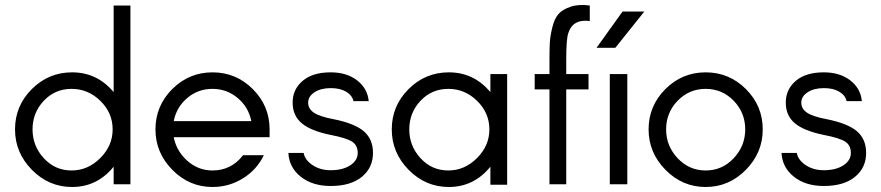

<svg xmlns="http://www.w3.org/2000/svg" viewBox="-20 -736 3520 767"><path d="M434 0V-70Q368 11 268 11Q175 11 107.5 -57.5Q40 -126 40 -219Q40 -313 107 -380Q174 -447 268 -447Q368 -447 434 -368V-714H501V0ZM266 -55Q331 -55 380.5 -104.5Q430 -154 430 -219Q430 -285 381 -333Q332 -381 266 -381Q200 -381 155 -333.5Q110 -286 110 -219Q110 -153 155 -104Q200 -55 266 -55Z M1057 -219V-188H674Q685 -132 728.5 -93.5Q772 -55 829 -55Q904 -55 951 -116H1034Q1006 -58 950.5 -23.5Q895 11 829 11Q736 11 668.5 -57.5Q601 -126 601 -219Q601 -313 668 -380Q735 -447 829 -447Q923 -447 990 -380Q1057 -313 1057 -219ZM829 -381Q771 -381 728 -344.5Q685 -308 674 -252H984Q973 -308 929.5 -344.5Q886 -381 829 -381Z M1453 -332H1392Q1387 -355 1363 -369.5Q1339 -384 1301 -384Q1262 -384 1236.5 -367.5Q1211 -351 1211 -326Q1211 -301 1234.5 -285.5Q1258 -270 1312 -260Q1397 -243 1433.5 -211.5Q1470 -180 1470 -125Q1470 -66 1425.5 -29.5Q1381 7 1301 7Q1228 7 1181.5 -30Q1135 -67 1132 -125H1193Q1198 -97 1228.5 -76.5Q1259 -56 1301 -56Q1349 -56 1379 -75.5Q1409 -95 1409 -125Q1409 -156 1386 -170.5Q1363 -185 1301 -197Q1222 -213 1185.5 -243.5Q1149 -274 1149 -326Q1149 -379 1189 -413Q1229 -447 1301 -447Q1365 -447 1406.5 -415Q1448 -383 1453 -332Z M1773 11Q1680 11 1612.5 -57.5Q1545 -126 1545 -219Q1545 -313 1612 -380Q1679 -447 1773 -447Q1873 -447 1939 -368V-440H2006V2H1939V-70Q1873 11 1773 11ZM1771 -55Q1836 -55 1885.5 -104.5Q1935 -154 1935 -219Q1935 -285 1886 -333Q1837 -381 1771 -381Q1705 -381 1660 -333.5Q1615 -286 1615 -219Q1615 -153 1660 -104Q1705 -55 1771 -55Z M2175 0H2242V-379H2331V-440H2242V-500Q2242 -578 2250 -603Q2268 -661 2336 -652V-714Q2291 -720 2259 -709Q2227 -698 2211 -680Q2195 -662 2186.5 -627Q2178 -592 2176.5 -567Q2175 -542 2175 -500V-440H2116V-379H2175Z M2438 -545H2363L2467 -690H2554ZM2416 0V-440H2486V0Z M2571 -219Q2571 -313 2638 -380Q2705 -447 2799 -447Q2893 -447 2960 -380Q3027 -313 3027 -219Q3027 -126 2959.5 -57.5Q2892 11 2799 11Q2706 11 2638.5 -57.5Q2571 -126 2571 -219ZM2641 -219Q2641 -153 2687 -104Q2733 -55 2799 -55Q2865 -55 2911 -104Q2957 -153 2957 -219Q2957 -286 2911 -333.5Q2865 -381 2799 -381Q2733 -381 2687 -333.5Q2641 -286 2641 -219Z M3423 -332H3362Q3357 -355 3333 -369.5Q3309 -384 3271 -384Q3232 -384 3206.5 -367.5Q3181 -351 3181 -326Q3181 -301 3204.5 -285.5Q3228 -270 3282 -260Q3367 -243 3403.5 -211.5Q3440 -180 3440 -125Q3440 -66 3395.5 -29.5Q3351 7 3271 7Q3198 7 3151.5 -30Q3105 -67 3102 -125H3163Q3168 -97 3198.5 -76.5Q3229 -56 3271 -56Q3319 -56 3349 -75.5Q3379 -95 3379 -125Q3379 -156 3356 -170.5Q3333 -185 3271 -197Q3192 -213 3155.5 -243.5Q3119 -274 3119 -326Q3119 -379 3159 -413Q3199 -447 3271 -447Q3335 -447 3376.5 -415Q3418 -383 3423 -332Z"/></svg>

Font: Arcon
Style: Regular
Weight: 400
Designer: M. Zarth
Foundry: martin zarth - visuelle & digitale kommunikation
Version: Version 1.131;PS 001.131;hotconv 1.0.70;makeotf.lib2.5.58329